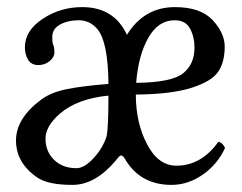

<svg xmlns="http://www.w3.org/2000/svg" viewBox="-20 -510 680 540"><path d="M254 -428Q233 -453 201 -453Q171 -453 149 -441Q127 -429 127 -406Q127 -388 130 -383Q133 -377 133 -363Q133 -349 119.5 -338Q106 -327 88 -327Q68 -327 59 -342Q50 -357 50 -377Q50 -424 100 -457Q150 -490 211 -490Q301 -490 337 -412Q385 -490 472 -490Q544 -490 578 -453.5Q612 -417 612 -379Q612 -335 593.5 -308Q575 -281 518.5 -263Q462 -245 362 -244Q362 -165 393.5 -104.5Q425 -44 476 -44Q546 -44 594 -111Q605 -110 613 -94Q592 -48 550.5 -19Q509 10 462 10Q372 10 329 -67Q323 -74 319 -72.5Q315 -71 306 -59Q248 10 184 10Q116 10 86 -10Q25 -51 25 -115Q25 -177 96 -230Q123 -250 166.5 -259Q210 -268 285 -274Q284 -392 254 -428ZM285 -241Q198 -233 148 -190Q108 -155 108 -120Q108 -84 132 -60.5Q156 -37 195 -37Q217 -37 243 -65Q269 -93 280 -127Q285 -153 285 -241ZM363 -277Q462 -278 494.5 -303.5Q527 -329 527 -376Q527 -406 514.5 -429.5Q502 -453 471 -453Q425 -453 397 -403.5Q369 -354 363 -277Z"/></svg>

Font: Libertinus Mono
Style: Regular
Weight: 400
Designer: Philipp H. Poll
Foundry: Khaled Hosny
Version: Version 6.7